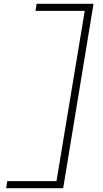

<svg xmlns="http://www.w3.org/2000/svg" viewBox="-20 -843 540 1006"><path d="M12 143 18 106H276L424 -786H166L172 -823H470L311 143Z"/></svg>

Font: Iosevka Slab Extralight
Style: Italic
Weight: 200
Italic angle: -9°
Monospace: yes
Designer: Belleve Invis
Foundry: Belleve Invis
Version: Version 11.1.1; ttfautohint (v1.8.3)